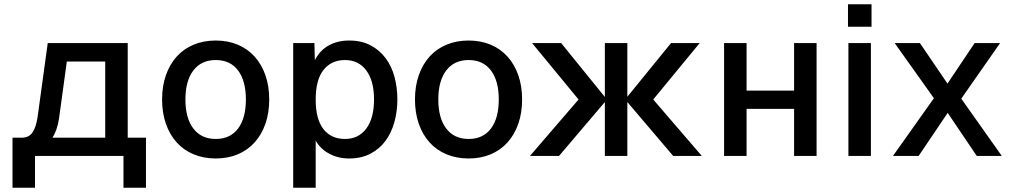

<svg xmlns="http://www.w3.org/2000/svg" viewBox="-20 -735 4789 905"><path d="M39 150V-86H83Q115 -86 132 -109Q149 -132 157 -182L205 -532H582V-86H668V150H562V0H145V150ZM258 -175Q249 -119 227 -86H476V-445H295Z M997 12Q940 12 893 -7.5Q846 -27 813 -63.5Q780 -100 762 -151.5Q744 -203 744 -266Q744 -329 762 -380.5Q780 -432 813 -468.5Q846 -505 893 -524.5Q940 -544 997 -544Q1054 -544 1100.5 -524.5Q1147 -505 1180 -468.5Q1213 -432 1231 -380.5Q1249 -329 1249 -266Q1249 -203 1231 -151.5Q1213 -100 1180 -63.5Q1147 -27 1100.5 -7.5Q1054 12 997 12ZM997 -80Q1065 -80 1102 -129Q1139 -178 1139 -266Q1139 -354 1102 -403Q1065 -452 997 -452Q929 -452 891.5 -403Q854 -354 854 -266Q854 -178 891.5 -129Q929 -80 997 -80Z M1362 150V-532H1462L1464 -451Q1487 -497 1529 -520.5Q1571 -544 1625 -544Q1684 -544 1726.5 -521.5Q1769 -499 1797.5 -461Q1826 -423 1839.5 -372.5Q1853 -322 1853 -266Q1853 -210 1839 -159.5Q1825 -109 1797 -71Q1769 -33 1726 -10.5Q1683 12 1625 12Q1574 12 1532 -10.5Q1490 -33 1468 -72V150ZM1606 -80Q1670 -80 1706.5 -129Q1743 -178 1743 -266Q1743 -354 1706.5 -403Q1670 -452 1606 -452Q1542 -452 1505 -405.5Q1468 -359 1468 -266Q1468 -173 1504.5 -126.5Q1541 -80 1606 -80Z M2189 12Q2132 12 2085 -7.5Q2038 -27 2005 -63.5Q1972 -100 1954 -151.5Q1936 -203 1936 -266Q1936 -329 1954 -380.5Q1972 -432 2005 -468.5Q2038 -505 2085 -524.5Q2132 -544 2189 -544Q2246 -544 2292.5 -524.5Q2339 -505 2372 -468.5Q2405 -432 2423 -380.5Q2441 -329 2441 -266Q2441 -203 2423 -151.5Q2405 -100 2372 -63.5Q2339 -27 2292.5 -7.5Q2246 12 2189 12ZM2189 -80Q2257 -80 2294 -129Q2331 -178 2331 -266Q2331 -354 2294 -403Q2257 -452 2189 -452Q2121 -452 2083.5 -403Q2046 -354 2046 -266Q2046 -178 2083.5 -129Q2121 -80 2189 -80Z M2478 0 2707 -266 2488 -532H2625L2831 -278V-532H2937V-279L3143 -532H3278L3059 -266L3288 0H3153L2937 -254V0H2831V-254L2615 0Z M3393 0V-532H3499V-308H3723V-532H3829V0H3723V-222H3499V0Z M3979 0V-532H4085V0ZM3977 -609V-715H4088V-609Z M4189 0 4382 -272 4197 -532H4316L4446 -341L4574 -532H4694L4511 -270L4702 0H4584L4447 -203L4310 0Z"/></svg>

Font: Geist Med
Style: Regular
Weight: 400
Designer: Basement.studio, Andrés Briganti, Mateo Zaragoza
Foundry: Basement.studio, Vercel, Andrés Briganti, Guido Ferreyra, Mateo Zaragoza
Version: Version 1.401